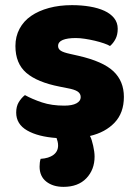

<svg xmlns="http://www.w3.org/2000/svg" viewBox="-20 -522 532 747"><path d="M330 7Q334 14 337 24Q340 34 342.5 45Q345 56 346.5 67Q348 78 348 87Q348 138 316 171.5Q284 205 227 205Q186 205 160 184.5Q134 164 134 126Q134 109 138 96Q170 94 188 80.5Q206 67 206 44Q206 36 204 28Q202 20 200 15Q128 10 85.5 -14.5Q43 -39 43 -84Q43 -108 53 -124.5Q63 -141 77 -152Q106 -136 143.5 -123.5Q181 -111 230 -111Q261 -111 277.5 -120Q294 -129 294 -144Q294 -158 282 -166Q270 -174 242 -179L212 -185Q125 -202 82.5 -238.5Q40 -275 40 -343Q40 -380 56 -410Q72 -440 101 -460Q130 -480 170.5 -491Q211 -502 260 -502Q297 -502 329.5 -496.5Q362 -491 386 -480Q410 -469 424 -451.5Q438 -434 438 -410Q438 -387 429.5 -370.5Q421 -354 408 -343Q400 -348 384 -353.5Q368 -359 349 -363.5Q330 -368 310.5 -371Q291 -374 275 -374Q242 -374 224 -366.5Q206 -359 206 -343Q206 -332 216 -325Q226 -318 254 -312L285 -305Q381 -283 421.5 -244.5Q462 -206 462 -145Q462 -83 426 -45Q390 -7 330 7Z"/></svg>

Font: BALOOCHETTANREGULAR
Style: Book
Weight: 400
Designer: Maithili Shingre and Ek Type
Foundry: Ek Type
Version: Version 1.100;PS 1.000;hotconv 1.0.88;makeotf.lib2.5.647800;